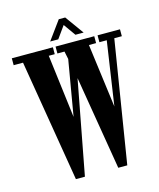

<svg xmlns="http://www.w3.org/2000/svg" viewBox="-122 -921 837 1009"><g transform="rotate(-15 296.0 -416.5)"><path d="M164.5 0.5 54.5 -662.5H3.5V-700H227V-662.5H194.5L241.5 -285L225 -246.5L291.5 -635.5L303 -551.5L280 -662.5H241.5V-700H452V-662.5H413L461.5 -293.5L449.5 -255L510 -662.5H470V-700H592V-662.5H551L444 0.5H395L304.5 -544L323.5 -580.5L213.5 0.5ZM221 -733 295 -834.5H330L403 -733H358.5L312 -798.5L265 -733Z"/></g></svg>

Font: Imbue Thin 10pt
Style: Bold
Weight: 700
Version: Version 1.102